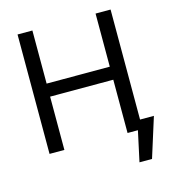

<svg xmlns="http://www.w3.org/2000/svg" viewBox="-127 -813 997 1098"><g transform="rotate(-15 372.0 -263.5)"><path d="M78.1 -707V0H166V-315.4H540V0H628.9V-707H540V-392.6H166V-707ZM636.7 179.7 710.9 -55.7H613.3L562.5 179.7Z"/></g></svg>

Font: Pretendard Variable
Style: Regular
Weight: 400
Designer: Base glyphs from Inter by Rasmus Andersson; Hangeul glyphs from Noto Sans CJK(Source Han Sans) by Jang Soo-young and Kan
Foundry: Kil Hyung-jin
Version: Version 1.309;Glyphs 3.2 (3225)